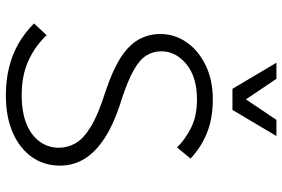

<svg xmlns="http://www.w3.org/2000/svg" viewBox="-174 -781 963 655"><g transform="rotate(90 307.5 -453.5)"><path d="M60 -88 100 -131Q138 -91 188 -68.5Q238 -46 305 -46Q363 -46 403 -62.5Q443 -79 463.5 -108Q484 -137 484 -172Q484 -203 468.5 -230Q453 -257 412 -282Q371 -307 295 -331Q222 -355 178.5 -382.5Q135 -410 115.5 -444Q96 -478 96 -519Q96 -567 123.5 -607.5Q151 -648 201.5 -673Q252 -698 319 -698Q384 -698 433.5 -678Q483 -658 521 -622L483 -576Q453 -606 413.5 -625Q374 -644 319 -644Q243 -644 199 -608Q155 -572 155 -522Q155 -494 169.5 -471Q184 -448 219.5 -428Q255 -408 319 -387Q400 -362 449.5 -330Q499 -298 522 -260Q545 -222 545 -177Q545 -122 515.5 -80.5Q486 -39 432.5 -15.5Q379 8 305 8Q254 8 209.5 -3Q165 -14 128 -35.5Q91 -57 60 -88ZM444 -915 355 -765H283L194 -915H249L319 -811L389 -915Z"/></g></svg>

Font: Radio Canada Light
Style: Regular
Weight: 300
Designer: Charles Daoud, Etienne Aubert Bonn, Alexandre Saumier Demers, Jacques Le Bailly
Foundry: Radio-Canada
Version: Version 2.104;gftools[0.9.28.dev5+ged2979d]